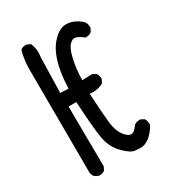

<svg xmlns="http://www.w3.org/2000/svg" viewBox="-177 -845 855 940"><g transform="rotate(-30 250.0 -375.0)"><path d="M110 -8H104L84 -18Q74 -29 72 -45L70 -629Q70 -684 84 -732Q96 -742 113 -742H119L139 -732Q150 -707 150 -678Q150 -666 148 -654L143 -454L189 -452Q194 -625 264 -695Q299 -731 334 -731Q379 -731 419 -695Q431 -682 431 -662V-656L421 -637Q409 -627 392 -627H386Q355 -652 337 -652Q321 -652 305.5 -632.5Q290 -613 279 -561Q268 -509 268 -454L323 -456L343 -446Q353 -434 353 -415V-411L343 -392Q318 -377 286 -377L266 -378Q273 -253 278.5 -207Q284 -161 304.5 -133Q325 -105 344 -105Q361 -105 382 -136Q395 -146 414 -146H417L437 -136Q446 -122 446 -105V-99Q403 -24 348 -24Q342 -24 318 -26.5Q294 -29 255.5 -68.5Q217 -108 207 -168.5Q197 -229 189 -376H145L148 -37L139 -18Q127 -8 110 -8Z"/></g></svg>

Font: Xiaolai SC
Style: Regular
Weight: 400
Designer: Nozomi Seto 瀬戸のぞみ
Version: Version 3.11;December 4, 2020;FontCreator 13.0.0.2613 64-bit